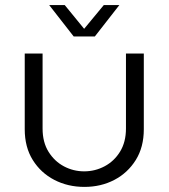

<svg xmlns="http://www.w3.org/2000/svg" viewBox="-20 -720 661 753"><path d="M311 13Q246 13 193 -14.5Q140 -42 108.5 -92.5Q77 -143 77 -213V-510H147V-216Q147 -162 170.5 -124.5Q194 -87 231 -67.5Q268 -48 310 -48Q353 -48 390.5 -68Q428 -88 451 -125.5Q474 -163 474 -216V-510H544V-213Q544 -143 512.5 -92.5Q481 -42 428.5 -14.5Q376 13 311 13ZM269 -577 173 -700H234L310 -607L387 -700H448L352 -577Z"/></svg>

Font: MuseoModerno Light
Style: Regular
Weight: 300
Designer: Pablo Cosgaya, Héctor Gatti, Marcela Romero, and the Authors of The MuseoModerno Project.
Foundry: Omnibus-Type Team
Version: Version 1.001